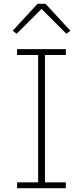

<svg xmlns="http://www.w3.org/2000/svg" viewBox="-20 -992 437 1012"><path d="M178 -972H220L351 -830L330 -814L199 -945L68 -814L47 -830ZM327 0H70V-31H181V-702H70V-733H327V-702H217V-31H327Z"/></svg>

Font: IBM Plex Sans JP ExtraLight
Style: Regular
Weight: 200
Designer: Mike Abbink; Paul van der Laan; Pieter van Rosmalen; Wujin Sim; Yejin Wi; Jinhee Kim; Boomi Park; Yona Kim; Kichan Ma
Foundry: Sandoll Inc.
Version: Version 1.001